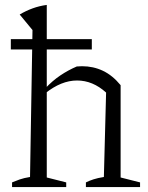

<svg xmlns="http://www.w3.org/2000/svg" viewBox="-20 -760 602 780"><path d="M29 0V-19Q43 -25 60 -31Q77 -37 102 -41L112 -638L60 -701Q85 -716 112.5 -726Q140 -736 170 -740V-39L249 -19V0ZM329 0V-19Q343 -26 360 -31.5Q377 -37 402 -41L411 -384L470 -414V-39L549 -19V0ZM164 -381 163 -400Q193 -432 225 -453.5Q257 -475 292 -490Q298 -490 303.5 -490.5Q309 -491 313 -491Q359 -491 398 -472.5Q437 -454 470 -414L411 -384Q357 -433 293 -433Q229 -433 164 -381ZM24 -601H353V-559H24Z"/></svg>

Font: Piazzolla 24pt Light
Style: Regular
Weight: 300
Designer: Juan Pablo del Peral
Foundry: Huerta Tipografica
Version: Version 2.005